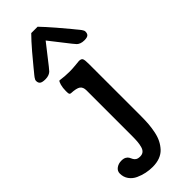

<svg xmlns="http://www.w3.org/2000/svg" viewBox="-345 -848 1044 1044"><g transform="rotate(-45 177.0 -326.0)"><path d="M169.9 -816.9H218.8Q246.6 -788.1 286.6 -741.7Q326.7 -695.3 341.8 -676.3Q347.7 -668.9 355.2 -659.7Q362.8 -650.4 367.2 -645.3Q371.6 -640.1 376 -634Q380.4 -627.9 382.3 -623.3Q384.3 -618.7 384.3 -614.3Q384.3 -598.6 376 -591.6Q367.7 -584.5 346.7 -584.5Q330.6 -584.5 319.3 -589.1Q308.1 -593.8 302.5 -599.6Q296.9 -605.5 285.2 -620.1L196.8 -732.9L108.4 -620.1Q96.7 -605.5 91.1 -599.6Q85.4 -593.8 74.2 -589.1Q63 -584.5 46.9 -584.5Q23.4 -584.5 13.9 -591.6Q4.4 -598.6 4.4 -614.3Q4.4 -618.7 6.3 -623.3Q8.3 -627.9 12.7 -634Q17.1 -640.1 21.5 -645.3Q25.9 -650.4 33.4 -659.7Q41 -668.9 46.9 -676.3Q63 -696.8 102.3 -742.7Q141.6 -788.6 169.9 -816.9ZM272.9 -478.5V-75.2Q272.9 -42.5 270.8 -15.4Q268.6 11.7 262.7 40.3Q256.8 68.8 245.8 90.3Q234.9 111.8 218.8 129.2Q202.6 146.5 178.2 155.8Q153.8 165 122.6 165Q97.7 165 73 159.9Q48.3 154.8 24.2 143.8Q0 132.8 -14.9 112.1Q-29.8 91.3 -29.8 64Q-29.8 43.9 -13.2 32Q3.4 20 25.4 20Q43 20 53.2 25.9Q63.5 31.7 67.9 40Q72.3 48.3 76.2 56.6Q80.1 64.9 89.1 70.8Q98.1 76.7 114.3 76.7Q129.9 76.7 139.9 68.6Q149.9 60.5 154.5 43.7Q159.2 26.9 160.6 9Q162.1 -8.8 162.1 -36.6V-383.8Q162.1 -409.7 147.2 -420.4Q132.3 -431.2 89.8 -433.1Q83.5 -434.6 81.8 -439.5Q80.1 -444.3 80.1 -460.4Q80.1 -485.4 85.4 -504.4Q90.8 -523.4 96.2 -526.4Q133.8 -521 168.9 -521Q192.4 -521 218.3 -523.7Q244.1 -526.4 245.6 -526.4Q262.7 -526.4 267.8 -517.8Q272.9 -509.3 272.9 -478.5Z"/></g></svg>

Font: Coustard
Style: Regular
Weight: 400
Foundry: vernon adams
Version: Version 1.000